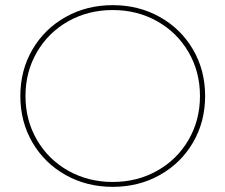

<svg xmlns="http://www.w3.org/2000/svg" viewBox="-20 -723 876 746"><path d="M418 3Q317 3 235 -43Q153 -89 106 -169.5Q59 -250 59 -350Q59 -450 106 -530.5Q153 -611 235 -657Q317 -703 418 -703Q519 -703 601 -657Q683 -611 730 -530.5Q777 -450 777 -350Q777 -250 730 -169.5Q683 -89 601 -43Q519 3 418 3ZM418 -16Q513 -16 590.5 -59.5Q668 -103 712.5 -179.5Q757 -256 757 -350Q757 -444 712.5 -520.5Q668 -597 590.5 -640.5Q513 -684 418 -684Q323 -684 245.5 -640.5Q168 -597 123.5 -520.5Q79 -444 79 -350Q79 -256 123.5 -179.5Q168 -103 245.5 -59.5Q323 -16 418 -16Z"/></svg>

Font: Montserrat
Style: Regular
Weight: 400
Designer: Julieta Ulanovsky
Foundry: Julieta Ulanovsky
Version: Version 8.000